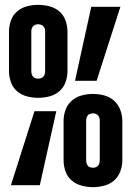

<svg xmlns="http://www.w3.org/2000/svg" viewBox="-20 -763 540 791"><path d="M137 -360Q161 -360 184 -366Q207 -372 224.5 -387Q242 -402 250 -424.5Q258 -447 258 -470V-633Q258 -656 250 -678.5Q242 -701 224.5 -716Q207 -731 184 -737Q161 -743 137 -743Q114 -743 91 -737Q68 -731 50.5 -716Q33 -701 25 -678.5Q17 -656 17 -633V-470Q17 -447 25 -424.5Q33 -402 50.5 -387Q68 -372 91 -366Q114 -360 137 -360ZM289 -430H378L476 -735H356ZM363 8Q386 8 409 2Q432 -4 449.5 -19Q467 -34 475.5 -56.5Q484 -79 484 -103V-265Q484 -288 475.5 -310.5Q467 -333 449.5 -348.5Q432 -364 409 -370Q386 -376 363 -376Q340 -376 317 -370Q294 -364 276 -348.5Q258 -333 250 -310.5Q242 -288 242 -265V-103Q242 -79 250 -56.5Q258 -34 276 -19Q294 -4 317 2Q340 8 363 8ZM25 0H144L212 -305H122ZM137 -439Q131 -439 125.5 -441Q120 -443 116 -447.5Q112 -452 110.5 -458Q109 -464 109 -470V-633Q109 -639 110.5 -644.5Q112 -650 116 -654.5Q120 -659 125.5 -661Q131 -663 137 -663Q143 -663 149 -661Q155 -659 159 -654.5Q163 -650 164.5 -644.5Q166 -639 166 -633V-470Q166 -464 164.5 -458Q163 -452 159 -447.5Q155 -443 149 -441Q143 -439 137 -439ZM363 -72Q357 -72 351 -74Q345 -76 341.5 -80.5Q338 -85 336.5 -91Q335 -97 335 -103V-265Q335 -271 336.5 -277Q338 -283 341.5 -287.5Q345 -292 351 -294Q357 -296 363 -296Q369 -296 374.5 -294Q380 -292 384 -287.5Q388 -283 389.5 -277Q391 -271 391 -265V-103Q391 -97 389.5 -91Q388 -85 384 -80.5Q380 -76 374.5 -74Q369 -72 363 -72Z"/></svg>

Font: Iosevka SS09
Style: Bold
Weight: 700
Monospace: yes
Designer: Belleve Invis
Foundry: Belleve Invis
Version: Version 5.2.1; ttfautohint (v1.8.3)